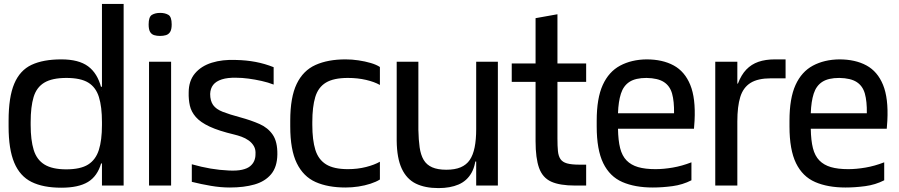

<svg xmlns="http://www.w3.org/2000/svg" viewBox="-20 -950 4601 983"><path d="M294 11Q201 11 141.5 -18.5Q82 -48 53 -117Q24 -186 24 -302V-332Q24 -453 53 -521.5Q82 -590 141.5 -618Q201 -646 294 -646Q383 -646 431 -610.5Q479 -575 498 -502Q517 -429 517 -316V-294Q517 -181 498 -114.5Q479 -48 430.5 -18.5Q382 11 294 11ZM491 -113V-131H506V-113ZM319 -83Q392 -83 431 -107.5Q470 -132 486 -182Q502 -232 502 -310V-325Q502 -403 486.5 -453Q471 -503 432 -527Q393 -551 320 -551Q247 -551 207 -527Q167 -503 152 -453Q137 -403 137 -325V-310Q137 -233 152.5 -182.5Q168 -132 208 -107.5Q248 -83 319 -83ZM491 -488V-506H506V-488ZM502 0V-930H613V0Z M743 0V-634H856V0ZM799 -766Q783 -766 769.5 -770Q756 -774 748.5 -786.5Q741 -799 741 -825Q741 -864 758 -874Q775 -884 800 -884Q825 -884 842 -874Q859 -864 859 -825Q859 -799 851 -786.5Q843 -774 829.5 -770Q816 -766 799 -766Z M1157 10Q1110 10 1060 1.5Q1010 -7 962 -19V-109Q1011 -95 1058 -87Q1105 -79 1152 -77Q1193 -75 1219.5 -81Q1246 -87 1260.5 -99Q1275 -111 1281.5 -126.5Q1288 -142 1288 -159Q1290 -184 1280 -201.5Q1270 -219 1253 -231Q1236 -243 1216.5 -250Q1197 -257 1180 -261Q1100 -280 1053 -302Q1006 -324 982.5 -351Q959 -378 952 -409.5Q945 -441 946 -476Q946 -536 978 -574Q1010 -612 1064.5 -629Q1119 -646 1188 -643Q1241 -642 1288.5 -633Q1336 -624 1381 -606V-517Q1353 -528 1319.5 -535.5Q1286 -543 1252.5 -547.5Q1219 -552 1189 -552Q1145 -553 1115.5 -543.5Q1086 -534 1071.5 -515.5Q1057 -497 1056 -469Q1056 -434 1071 -412.5Q1086 -391 1120.5 -377.5Q1155 -364 1211 -349Q1266 -334 1309 -315Q1352 -296 1376.5 -260Q1401 -224 1400 -159Q1399 -95 1368 -58Q1337 -21 1283 -5.5Q1229 10 1157 10Z M1925 -515Q1897 -531 1854 -541Q1811 -551 1761 -551Q1688 -551 1648.5 -527Q1609 -503 1594 -453Q1579 -403 1579 -325V-311Q1579 -233 1594.5 -183Q1610 -133 1649.5 -108.5Q1689 -84 1761 -84Q1811 -84 1854 -95Q1897 -106 1925 -122V-31Q1906 -19 1877 -9.5Q1848 0 1815 5Q1782 10 1749 10Q1659 10 1596 -18Q1533 -46 1499.5 -114.5Q1466 -183 1466 -303V-332Q1466 -452 1499 -520.5Q1532 -589 1595.5 -617.5Q1659 -646 1749 -646Q1782 -646 1815.5 -641Q1849 -636 1878 -627.5Q1907 -619 1925 -607Z M2225 13Q2156 13 2109 -10Q2062 -33 2037 -86.5Q2012 -140 2011 -229V-634H2122V-285Q2123 -234 2128.5 -195.5Q2134 -157 2149 -131.5Q2164 -106 2192.5 -93.5Q2221 -81 2265 -81Q2309 -81 2338.5 -93.5Q2368 -106 2385 -131Q2402 -156 2410 -195.5Q2418 -235 2418 -289V-181Q2418 -108 2394.5 -66Q2371 -24 2328 -5.5Q2285 13 2225 13ZM2405 -123 2415 -187 2450 -162V-123ZM2418 0V-181V-634H2529V0Z M2925 0Q2846 0 2802 -20Q2758 -40 2740 -90Q2722 -140 2722 -227V-435H2834V-241Q2834 -202 2836.5 -176.5Q2839 -151 2849.5 -135.5Q2860 -120 2883 -113.5Q2906 -107 2947 -107H2981V0ZM2600 -531V-625H2981V-531ZM2722 -296V-857L2834 -877V-296Z M3322 10Q3231 10 3166.5 -18Q3102 -46 3068.5 -114.5Q3035 -183 3035 -303V-332Q3035 -447 3066 -515Q3097 -583 3155 -614Q3213 -645 3290 -646Q3372 -646 3429 -615Q3486 -584 3514 -515.5Q3542 -447 3536 -332L3533 -291H3144Q3145 -231 3155 -191.5Q3165 -152 3188 -128.5Q3211 -105 3247 -94.5Q3283 -84 3336 -84Q3377 -84 3424 -92Q3471 -100 3520 -119V-27Q3475 -4 3423 3Q3371 10 3322 10ZM3144 -370H3431Q3432 -431 3421 -470.5Q3410 -510 3379 -530Q3348 -550 3290 -551Q3234 -551 3203 -531Q3172 -511 3159 -470.5Q3146 -430 3144 -370Z M3642 0V-634H3755V-522H3758Q3775 -567 3801 -594Q3827 -621 3863 -633.5Q3899 -646 3947 -646H4002V-549H3927Q3860 -549 3822.5 -525.5Q3785 -502 3770 -453.5Q3755 -405 3755 -328V0Z M4309 10Q4218 10 4153.5 -18Q4089 -46 4055.5 -114.5Q4022 -183 4022 -303V-332Q4022 -447 4053 -515Q4084 -583 4142 -614Q4200 -645 4277 -646Q4359 -646 4416 -615Q4473 -584 4501 -515.5Q4529 -447 4523 -332L4520 -291H4131Q4132 -231 4142 -191.5Q4152 -152 4175 -128.5Q4198 -105 4234 -94.5Q4270 -84 4323 -84Q4364 -84 4411 -92Q4458 -100 4507 -119V-27Q4462 -4 4410 3Q4358 10 4309 10ZM4131 -370H4418Q4419 -431 4408 -470.5Q4397 -510 4366 -530Q4335 -550 4277 -551Q4221 -551 4190 -531Q4159 -511 4146 -470.5Q4133 -430 4131 -370Z"/></svg>

Font: Matangi
Style: Bold
Weight: 700
Designer: Prashant Pant
Foundry: The Graphic Ant
Version: Version 3.002